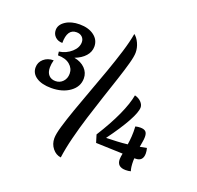

<svg xmlns="http://www.w3.org/2000/svg" viewBox="-144 -921 1184 1156"><g transform="rotate(20 448.0 -343.0)"><path d="M164 -291Q104 -291 69 -314Q34 -337 34 -376Q34 -409 59 -431Q84 -453 122 -453Q115 -427 115 -405Q115 -373 131 -356Q147 -339 174 -339Q202 -339 221 -359Q240 -379 240 -410Q240 -444 212.5 -467Q185 -490 136 -490L133 -513Q179 -520 211.5 -549Q244 -578 244 -613Q244 -633 230.5 -646Q217 -659 194 -659Q135 -659 135 -569Q107 -569 89 -586Q71 -603 71 -629Q71 -663 106.5 -686.5Q142 -710 196 -710Q253 -710 288.5 -683.5Q324 -657 324 -614Q324 -580 300 -553Q276 -526 234 -510Q278 -502 304 -475.5Q330 -449 330 -412Q330 -359 283 -325Q236 -291 164 -291ZM524 -768Q543 -754 556.5 -725Q570 -696 570 -665Q570 -641 557 -593.5Q544 -546 523 -482.5Q502 -419 477.5 -345.5Q453 -272 429.5 -196.5Q406 -121 388 -49.5Q370 22 362 82Q330 78 308 50.5Q286 23 286 -14Q286 -41 301 -92Q316 -143 339.5 -210Q363 -277 391 -352Q419 -427 446 -503Q473 -579 494 -647Q515 -715 524 -768ZM532 -73 517 -122Q575 -214 609.5 -290Q644 -366 654 -422Q679 -416 695 -399.5Q711 -383 711 -365Q711 -335 676.5 -272Q642 -209 578 -122Q615 -123 647.5 -124.5Q680 -126 714 -130Q718 -154 720 -183Q722 -212 720 -247Q737 -251 751 -251Q775 -251 785.5 -241Q796 -231 796 -207Q796 -192 793 -176.5Q790 -161 787 -141Q807 -144 830 -149Q835 -131 835 -115Q835 -65 787 -65H780Q779 -57 779 -49Q779 -6 787 16Q773 20 754 20Q699 20 699 -30Q699 -38 700.5 -47.5Q702 -57 704 -67Z"/></g></svg>

Font: Merienda Medium
Style: Regular
Weight: 500
Designer: Eduardo Rodriguez Tunni
Foundry: Eduardo Rodriguez Tunni
Version: Version 2.001; ttfautohint (v1.8.4.7-5d5b)